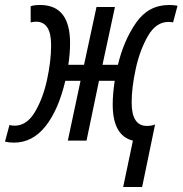

<svg xmlns="http://www.w3.org/2000/svg" viewBox="-64 -564 732 770"><path d="M506 186 558 -65Q545 -59 525 -59Q464 -59 464 -153Q464 -213 480.5 -288.5Q497 -364 529.5 -420Q562 -476 611 -476Q626 -476 630 -474L648 -541Q633 -544 614 -544Q531 -544 481.5 -472.5Q432 -401 409 -304H347L397 -536H323L273 -304H210Q217 -349 217 -391Q217 -544 97 -544Q72 -544 59 -539V-474Q70 -477 81 -477Q141 -477 141 -383Q141 -319 124.5 -243.5Q108 -168 75.5 -114Q43 -60 -5 -60Q-19 -60 -26 -63L-44 4Q-28 8 -8 8Q66 8 118 -57Q170 -122 198 -240H259L208 0H283L333 -240H396Q388 -186 388 -145Q388 -20 469 0L430 186Z"/></svg>

Font: Noto Sans Display Condensed
Style: Italic
Weight: 400
Width: 3
Designer: Monotype Design team
Foundry: Monotype Imaging Inc.
Version: 1.000